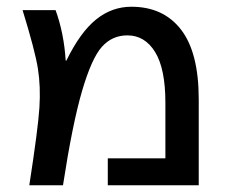

<svg xmlns="http://www.w3.org/2000/svg" viewBox="-20 -550 676 570"><path d="M175 -370H177Q218 -454 265 -492Q312 -530 370 -530Q465 -530 517.5 -462Q570 -394 570 -255V0H300V-80H471V-245Q471 -346 440.5 -395.5Q410 -445 358 -445Q313 -445 282.5 -411Q252 -377 223.5 -279.5Q195 -182 167 0H67Q93 -168 97 -230.5Q101 -293 92.5 -346.5Q84 -400 47 -520H145Q170 -451 175 -370Z"/></svg>

Font: M PLUS 1p Medium
Style: Regular
Weight: 500
Version: Version 1.062